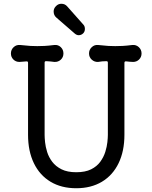

<svg xmlns="http://www.w3.org/2000/svg" viewBox="-20 -976 810 1020"><path d="M378 -797 279 -883Q265 -895 265 -915Q265 -931 277 -943Q289 -956 306 -956Q325 -956 337 -942L424 -844Q431 -836 431 -822Q431 -808 422 -799Q412 -789 398 -789Q388 -789 378 -797ZM683 -737Q703 -739 717.5 -725.5Q732 -712 732 -692Q732 -673 719 -660Q706 -647 687 -647Q679 -647 669.5 -648Q660 -649 650 -650H648Q641 -650 641 -642V-260Q641 -173 610 -109Q579 -45 521.5 -10.5Q464 24 385 24Q306 24 248.5 -10.5Q191 -45 160 -109Q129 -173 129 -260V-642Q129 -650 122 -650Q112 -650 102.5 -648.5Q93 -647 83 -647Q64 -647 51 -660Q38 -673 38 -692Q38 -712 52.5 -725.5Q67 -739 87 -737Q122 -733 141.5 -732Q161 -731 178 -731Q198 -731 217 -732Q236 -733 269 -737Q289 -739 303 -725.5Q317 -712 317 -692Q317 -672 303 -659Q289 -646 269 -647Q259 -649 248 -649.5Q237 -650 226 -651H224Q217 -651 217 -643V-259Q217 -244 219.5 -220Q222 -196 230.5 -168.5Q239 -141 257.5 -116.5Q276 -92 307 -76.5Q338 -61 385 -61Q433 -61 464 -76.5Q495 -92 513 -117Q531 -142 539.5 -169.5Q548 -197 550.5 -221Q553 -245 553 -259V-643Q553 -651 546 -651Q534 -651 523 -650Q512 -649 501 -647Q482 -646 467.5 -659Q453 -672 453 -692Q453 -712 467.5 -725.5Q482 -739 501 -737Q536 -733 555.5 -732Q575 -731 592 -731Q612 -731 631.5 -732Q651 -733 683 -737Z"/></svg>

Font: Kiwi Maru Medium
Style: Regular
Weight: 500
Designer: Hiroki-Chan
Version: Version 1.100